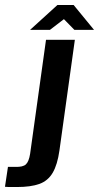

<svg xmlns="http://www.w3.org/2000/svg" viewBox="-54 -751 398 772"><path d="M14 1Q6 1 -9.5 1Q-25 1 -34 0L-22 -80H8Q38 -79 50 -90Q62 -101 67 -132L131 -591H247L185 -146Q177 -89 158 -56.5Q139 -24 104.5 -11.5Q70 1 14 1ZM67 -631 177 -731H242L324 -631H245L203 -674L147 -631Z"/></svg>

Font: Alumni Sans Thin
Style: Bold Italic
Weight: 700
Italic angle: -8°
Version: Version 1.016